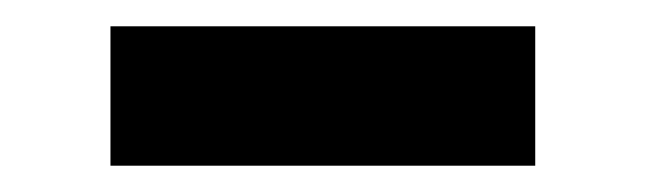

<svg xmlns="http://www.w3.org/2000/svg" viewBox="-20 -338 491 146"><path d="M64 -212V-318H387V-212Z"/></svg>

Font: Montagu Slab 144pt
Style: Bold
Weight: 700
Designer: Florian Karsten
Foundry: Florian Karsten
Version: Version 1.000